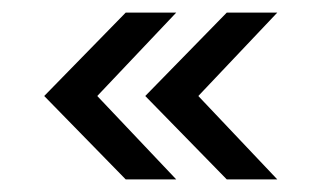

<svg xmlns="http://www.w3.org/2000/svg" viewBox="-20 -450 499 304"><path d="M50 -298 179 -430H259L134 -298L259 -166H179ZM210 -298 339 -430H419L294 -298L419 -166H339Z"/></svg>

Font: Thasadith
Style: Bold
Weight: 700
Designer: Cadson Demak Co.,Ltd.
Foundry: Cadson Demak Co.,Ltd.
Version: Version 1.000; ttfautohint (v1.6)